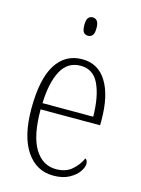

<svg xmlns="http://www.w3.org/2000/svg" viewBox="-115 -808 652 885"><g transform="rotate(15 211.5 -366.0)"><path d="M228 10Q146 10 98.5 -61Q51 -132 51 -262Q51 -404 95 -473.5Q139 -543 220 -543Q296 -543 336.5 -477Q377 -411 377 -294V-270H93Q93 -144 130.5 -83Q168 -22 232 -22Q279 -22 308 -47.5Q337 -73 351 -105Q362 -99 362 -82Q362 -65 347 -43.5Q332 -22 302 -6Q272 10 228 10ZM336 -300Q335 -395 308 -453.5Q281 -512 220 -512Q158 -512 127.5 -455Q97 -398 94 -300ZM216 -654Q203 -654 195 -663Q187 -672 187 -698Q187 -723 195 -732.5Q203 -742 216 -742Q228 -742 236.5 -732.5Q245 -723 245 -698Q245 -672 236.5 -663Q228 -654 216 -654Z"/></g></svg>

Font: Noto Serif Sinhala Condensed ExtraLight
Style: Regular
Weight: 200
Width: 3
Designer: Jelle Bosma - Monotype Design Team
Foundry: Monotype Imaging Inc.
Version: Version 2.007; ttfautohint (v1.8.4.7-5d5b)